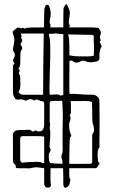

<svg xmlns="http://www.w3.org/2000/svg" viewBox="-20 -810 537 904"><path d="M63 -18Q54 -18 54 -24Q56 -31 49.5 -36Q43 -41 42 -47Q41 -49 41 -64Q41 -79 41 -98Q41 -117 41 -132.5Q41 -148 41 -151Q41 -161 40.5 -172.5Q40 -184 47 -190Q54 -197 68 -197.5Q82 -198 93 -198Q105 -198 113.5 -199Q122 -200 131 -192Q134 -189 138.5 -191.5Q143 -194 146 -196Q159 -191 162 -191Q173 -191 178 -195Q188 -205 188 -225V-318Q188 -322 187.5 -325.5Q187 -329 185 -331Q183 -333 178.5 -333.5Q174 -334 170 -335Q163 -338 156 -341Q149 -344 141 -336Q131 -344 121.5 -343Q112 -342 105 -337Q104 -336 100 -336.5Q96 -337 94 -338Q85 -344 70.5 -341.5Q56 -339 51 -346Q44 -356 42.5 -363.5Q41 -371 41 -384V-491Q41 -496 41.5 -501Q42 -506 46 -508Q50 -512 46 -514Q38 -524 45 -537Q56 -552 44 -567Q40 -573 41 -579.5Q42 -586 43 -591Q47 -609 47.5 -622Q48 -635 42 -648Q37 -660 44 -666Q51 -672 60 -679Q66 -682 81 -676Q86 -682 90.5 -678Q95 -674 98 -676Q100 -678 105.5 -679Q111 -680 129 -680.5Q147 -681 187 -681Q187 -719 188 -742.5Q189 -766 189 -769Q191 -776 194 -782.5Q197 -789 206 -787Q211 -786 215 -770Q219 -754 219 -743Q219 -736 215.5 -720.5Q212 -705 216 -697Q218 -695 218 -689.5Q218 -684 216 -682Q216 -681 215 -681Q229 -681 244.5 -681Q260 -681 278 -681Q278 -720 278.5 -744.5Q279 -769 279 -771Q281 -777 287 -785.5Q293 -794 296 -787Q301 -777 305 -767.5Q309 -758 309 -747Q309 -743 307 -732.5Q305 -722 304 -711.5Q303 -701 306 -696Q311 -689 306 -682L305 -681Q329 -681 356 -681Q383 -681 414 -681Q418 -681 421 -680.5Q424 -680 426 -680H430Q441 -680 444 -678Q447 -676 453 -664Q457 -657 452.5 -645.5Q448 -634 453 -624Q456 -620 452.5 -617.5Q449 -615 450 -612Q452 -606 456 -598.5Q460 -591 456 -586Q451 -578 449 -563Q447 -548 448 -543Q450 -529 442.5 -524Q435 -519 411 -517Q396 -516 383 -521.5Q370 -527 362 -522Q345 -513 336 -515.5Q327 -518 327 -518Q322 -525 317 -525Q312 -525 307 -523Q307 -479 306.5 -435Q306 -391 307 -368Q328 -369 353 -366.5Q378 -364 414 -364Q428 -364 438 -355.5Q448 -347 448 -335Q449 -290 449 -234Q449 -178 448 -133Q448 -127 448.5 -120.5Q449 -114 443 -109Q439 -96 439.5 -79.5Q440 -63 442 -49Q452 -42 447 -36Q442 -30 440 -25Q435 -18 426.5 -18Q418 -18 410 -18Q390 -18 362.5 -18Q335 -18 306 -18Q306 -3 306 9Q306 16 306.5 23.5Q307 31 312 36L306 61Q306 61 300 67.5Q294 74 287 74Q280 74 278 57Q278 51 278 28Q278 5 277 -18Q261 -18 246 -18Q231 -18 218 -18Q218 1 217.5 21Q217 41 219 54Q222 67 214 71.5Q206 76 197 71.5Q188 67 188 54Q188 34 188 15.5Q188 -3 188 -18Q178 -19 160.5 -21.5Q143 -24 130 -19Q127 -18 117 -17.5Q107 -17 63 -18ZM258 -364Q261 -362 263.5 -360.5Q266 -359 271 -361Q275 -362 278 -363Q278 -445 278 -518.5Q278 -592 278 -649Q252 -651 241 -653Q235 -651 226.5 -651Q218 -651 210 -651Q210 -649 210.5 -646Q211 -643 211 -640Q215 -634 216 -606.5Q217 -579 216.5 -541.5Q216 -504 214.5 -466.5Q213 -429 213 -400.5Q213 -372 214 -364Q222 -364 238.5 -365Q255 -366 258 -364ZM183 -364Q183 -442 184 -518Q185 -594 186 -652H84Q77 -652 78.5 -649Q80 -646 81 -643Q82 -639 80 -634.5Q78 -630 83 -625Q85 -624 84.5 -619Q84 -614 82 -612Q72 -602 83 -590Q87 -582 82 -576Q76 -570 76 -551.5Q76 -533 75.5 -514.5Q75 -496 68 -489Q67 -488 68 -485Q69 -482 71 -481Q75 -477 72 -474Q69 -471 69 -468Q69 -458 72 -458.5Q75 -459 75 -448Q75 -440 75.5 -431Q76 -422 76 -413Q76 -405 74.5 -396Q73 -387 68 -379Q66 -375 73 -369.5Q80 -364 87 -364ZM345 -545Q373 -544 395.5 -544.5Q418 -545 422 -549Q423 -585 422.5 -598Q422 -611 421.5 -613.5Q421 -616 421 -620Q421 -636 421.5 -640.5Q422 -645 411 -646Q403 -646 369 -646.5Q335 -647 301 -648V-644Q305 -639 306 -612Q307 -585 307 -549Q312 -549 321 -547Q330 -545 345 -545ZM211 -54Q214 -50 215 -43Q224 -41 240 -40Q256 -39 275 -39Q274 -57 271 -62Q269 -66 269 -73.5Q269 -81 272 -85Q275 -90 275 -104Q275 -118 274.5 -155.5Q274 -193 276 -266Q276 -268 275.5 -280.5Q275 -293 274.5 -308.5Q274 -324 273 -335H227Q214 -335 214 -326V-237Q214 -234 215 -231Q216 -228 216 -226Q215 -217 214.5 -211Q214 -205 215 -201Q217 -195 216.5 -180.5Q216 -166 216 -157Q216 -150 214 -134.5Q212 -119 216 -111Q218 -109 218 -103.5Q218 -98 216 -96Q209 -86 209.5 -76.5Q210 -67 211 -54ZM404 -39Q414 -39 414 -47V-164Q414 -167 414 -172Q414 -177 416 -180Q424 -189 422.5 -203.5Q421 -218 416 -231Q415 -234 414.5 -252.5Q414 -271 414 -293.5Q414 -316 413 -330Q399 -335 382 -334.5Q365 -334 351 -334H313Q314 -319 314 -308Q314 -297 314 -292Q316 -277 308 -267Q313 -258 312 -250.5Q311 -243 307 -233Q304 -226 306 -207Q308 -188 312 -181Q314 -179 315 -174.5Q316 -170 315 -169Q310 -165 309 -159Q308 -153 308 -146Q308 -142 307 -110.5Q306 -79 306 -39Q337 -38 365 -38.5Q393 -39 404 -39ZM175 -45Q181 -40 188 -43Q188 -97 188 -125.5Q188 -154 188 -167Q179 -168 173 -168.5Q167 -169 158 -169H90Q79 -169 77 -165Q75 -161 75 -151V-58Q75 -51 79.5 -46.5Q84 -42 94 -45Q99 -46 117 -47Q135 -48 153 -48Q171 -48 175 -45Z"/></svg>

Font: Sankofa Display
Style: Regular
Weight: 400
Designer: Batsirai Madzonga
Foundry: Batsirai Madzonga
Version: Version 1.000; ttfautohint (v1.8.4.7-5d5b)